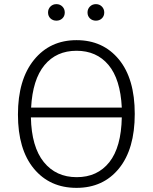

<svg xmlns="http://www.w3.org/2000/svg" viewBox="-20 -888 731 919"><path d="M563 -326.2H127.9Q130.9 -185.1 189.5 -112.5Q248 -40 347.2 -40Q446.3 -40 503.2 -111.6Q560.1 -183.1 563 -326.2ZM128.9 -373H563Q556.2 -509.3 499.3 -577.1Q442.4 -645 346.2 -645Q250 -645 193.1 -576.4Q136.2 -507.8 128.9 -373ZM142.6 -601.3Q219.2 -695.8 346.2 -695.8Q473.1 -695.8 549.1 -603.5Q625 -511.2 625 -343Q625 -174.8 549.6 -81.8Q474.1 11.2 346.2 11.2Q218.3 11.2 142.1 -80.8Q65.9 -172.9 65.9 -339.8Q65.9 -506.8 142.6 -601.3ZM467.5 -800Q456.1 -789.1 439 -789.1Q421.9 -789.1 410.4 -800Q398.9 -811 398.9 -828.1Q398.9 -845.2 410.4 -856.7Q421.9 -868.2 439 -868.2Q456.1 -868.2 467.5 -856.7Q479 -845.2 479 -828.1Q479 -811 467.5 -800ZM278.6 -800Q267.1 -789.1 250 -789.1Q232.9 -789.1 221.4 -800Q210 -811 210 -828.1Q210 -845.2 221.4 -856.7Q232.9 -868.2 250 -868.2Q267.1 -868.2 278.6 -856.7Q290 -845.2 290 -828.1Q290 -811 278.6 -800Z"/></svg>

Font: FiraSans-Light
Style: Regular
Weight: 300
Designer: Carrois Corporate & Edenspiekermann AG
Foundry: Carrois Corporate GbR & Edenspiekermann AG
Version: Version 3.106;PS 003.106;hotconv 1.0.70;makeotf.lib2.5.58329